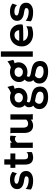

<svg xmlns="http://www.w3.org/2000/svg" viewBox="1610 -2378 1117 4376"><g transform="rotate(-90 2168.0 -189.5)"><path d="M243.7 7.3Q106 7.3 36.1 -43Q37.1 -57.6 39.1 -76.2L43.5 -111.3Q47.4 -146 48.3 -154.5Q49.3 -163.1 49.8 -163.8Q50.3 -164.6 57.6 -156Q64.9 -147.5 85.4 -135.3Q106 -123 132.8 -113.8Q190.9 -93.8 253.9 -93.8Q338.4 -93.8 338.4 -149.9Q338.4 -168 322.3 -176.8Q293.5 -191.4 237.5 -199Q181.6 -206.5 146 -221.2Q110.4 -235.8 87.9 -256.3Q46.4 -294.9 46.4 -357.4Q46.4 -433.6 105 -477.1Q163.1 -520 265.6 -520Q367.2 -520 439 -462.4Q435.5 -449.7 431.6 -438Q420.4 -405.8 415 -391.6L403.8 -362.8Q402.8 -358.9 402.3 -358.9Q401.4 -358.9 394.5 -369.1Q363.8 -404.8 298.8 -416Q278.8 -419.9 257.8 -419.9Q168.9 -419.9 168.9 -366.2Q168.9 -347.7 187.5 -337.9Q222.2 -319.3 282.5 -310.5Q342.8 -301.8 374 -286.9Q405.3 -272 424.3 -251Q459.5 -212.9 459.5 -149.9Q459.5 -81.1 404.3 -38.1Q346.7 7.3 243.7 7.3Z M799.3 -107.4Q862.3 -107.4 885.7 -140.1H889.6L891.1 -26.9Q867.2 -2.9 802.2 4.9Q784.7 7.3 758.5 7.3Q732.4 7.3 701.9 -2.4Q671.4 -12.2 649.9 -34.2Q605.5 -79.6 605.5 -176.3V-397.9H531.7Q531.2 -412.1 531.2 -426.8V-502Q531.2 -510.3 531.7 -510.3H605.5V-649.4H725.1V-510.3H859.4V-397.9H725.1V-198.7Q725.1 -122.1 767.6 -111.3Q781.2 -107.4 799.3 -107.4Z M1105.5 -54.7Q1105.5 -12.7 1107.4 0H985.8V-510.3H1105.5V-472.7Q1147 -520 1192.6 -520Q1238.3 -520 1264.6 -508.8L1255.9 -377.4L1253.9 -376Q1236.8 -406.2 1183.1 -406.2Q1162.6 -406.2 1141.4 -392.3Q1120.1 -378.4 1105.5 -355.5Z M1629.9 -44.4Q1567.4 7.3 1493.7 7.3Q1414.6 7.3 1369.6 -45.9Q1326.7 -97.7 1326.7 -188V-381.8Q1326.7 -479.5 1322.5 -493.9Q1318.4 -508.3 1316.4 -512.2Q1338.9 -510.3 1363.3 -510.3H1403.8Q1419.9 -510.3 1446.3 -511.7V-229Q1446.3 -128.4 1501 -112.3Q1517.6 -107.4 1537.1 -107.4Q1594.7 -107.4 1629.9 -149.4V-510.3H1751V-62.5Q1751 -19.5 1754.9 0H1629.9Z M2041 -135.7Q2022.9 -111.8 2022.9 -97.9Q2022.9 -84 2027.3 -76.4Q2031.7 -68.8 2046.4 -62Q2078.6 -46.9 2152.3 -35.4Q2226.1 -23.9 2267.8 -6.8Q2309.6 10.3 2335.4 35.2Q2383.8 82.5 2383.8 169.4Q2383.8 256.3 2322.8 303Q2261.7 349.6 2141.6 349.6Q2020.5 349.6 1946.3 296.9Q1872.1 244.1 1870.1 156.7Q1867.2 55.2 1949.7 9.8Q1927.2 -8.8 1919.7 -33.9Q1912.1 -59.1 1912.1 -91.3Q1912.1 -145.5 1959.5 -183.1Q1904.3 -235.4 1904.3 -313Q1904.3 -399.9 1966.8 -458.5Q2032.7 -520 2137.7 -520Q2192.9 -520 2241.2 -499.5Q2304.7 -526.4 2334.5 -546.6Q2364.3 -566.9 2372.6 -576.2L2375.5 -575.7Q2379.9 -564 2385.7 -542.5L2394.5 -507.3Q2406.2 -463.9 2408.7 -447.8Q2387.2 -424.3 2333 -414.6Q2354 -374 2354 -328.6Q2354 -283.2 2338.4 -246.3Q2322.8 -209.5 2293.9 -181.6Q2230 -121.6 2130.9 -121.6Q2082.5 -121.6 2041 -135.7ZM2028.3 -355.5Q2021.5 -337.9 2021.5 -319.8Q2021.5 -301.8 2029.1 -285.2Q2036.6 -268.6 2051.3 -255.4Q2084 -226.1 2136.7 -226.1Q2176.8 -226.1 2206.1 -252.9Q2236.8 -282.2 2236.8 -323.5Q2236.8 -364.7 2209 -390.1Q2181.2 -415.5 2132.3 -415.5Q2051.8 -415.5 2028.3 -355.5ZM2147.9 246.1Q2268.1 246.1 2268.1 162.1Q2268.1 122.1 2229 97.7Q2185.1 69.8 2078.1 54.2L2052.7 49.8Q2020.5 66.9 2005.4 93.8Q1990.2 120.6 1990.5 144.8Q1990.7 168.9 2002 186.5Q2013.2 204.1 2033.2 217.3Q2077.6 246.1 2147.9 246.1Z M2623.5 -135.7Q2605.5 -111.8 2605.5 -97.9Q2605.5 -84 2609.9 -76.4Q2614.3 -68.8 2628.9 -62Q2661.1 -46.9 2734.9 -35.4Q2808.6 -23.9 2850.3 -6.8Q2892.1 10.3 2918 35.2Q2966.3 82.5 2966.3 169.4Q2966.3 256.3 2905.3 303Q2844.2 349.6 2724.1 349.6Q2603 349.6 2528.8 296.9Q2454.6 244.1 2452.6 156.7Q2449.7 55.2 2532.2 9.8Q2509.8 -8.8 2502.2 -33.9Q2494.6 -59.1 2494.6 -91.3Q2494.6 -145.5 2542 -183.1Q2486.8 -235.4 2486.8 -313Q2486.8 -399.9 2549.3 -458.5Q2615.2 -520 2720.2 -520Q2775.4 -520 2823.7 -499.5Q2887.2 -526.4 2917 -546.6Q2946.8 -566.9 2955.1 -576.2L2958 -575.7Q2962.4 -564 2968.3 -542.5L2977.1 -507.3Q2988.8 -463.9 2991.2 -447.8Q2969.7 -424.3 2915.5 -414.6Q2936.5 -374 2936.5 -328.6Q2936.5 -283.2 2920.9 -246.3Q2905.3 -209.5 2876.5 -181.6Q2812.5 -121.6 2713.4 -121.6Q2665 -121.6 2623.5 -135.7ZM2610.8 -355.5Q2604 -337.9 2604 -319.8Q2604 -301.8 2611.6 -285.2Q2619.1 -268.6 2633.8 -255.4Q2666.5 -226.1 2719.2 -226.1Q2759.3 -226.1 2788.6 -252.9Q2819.3 -282.2 2819.3 -323.5Q2819.3 -364.7 2791.5 -390.1Q2763.7 -415.5 2714.8 -415.5Q2634.3 -415.5 2610.8 -355.5ZM2730.5 246.1Q2850.6 246.1 2850.6 162.1Q2850.6 122.1 2811.5 97.7Q2767.6 69.8 2660.6 54.2L2635.3 49.8Q2603 66.9 2587.9 93.8Q2572.8 120.6 2573 144.8Q2573.2 168.9 2584.5 186.5Q2595.7 204.1 2615.7 217.3Q2660.2 246.1 2730.5 246.1Z M3185.1 -54.7Q3185.1 -12.7 3187 0H3063V-727.5H3185.1Z M3297.9 -251Q3297.9 -308.1 3317.4 -356.9Q3336.9 -405.8 3372.6 -442.4Q3448.7 -520 3571.8 -520Q3675.8 -520 3738.8 -451.2Q3800.8 -384.8 3800.8 -284.2Q3800.8 -245.6 3794.9 -231.4Q3746.1 -217.8 3596.2 -217.8H3424.3Q3437 -165.5 3483.4 -136.5Q3529.8 -107.4 3604 -107.4Q3681.6 -107.4 3737.3 -135.3Q3752 -142.6 3759.3 -148.9Q3758.3 -128.4 3756.8 -106.9L3751.5 -30.8Q3714.4 -5.4 3631.3 4.4Q3606.9 7.3 3584.5 7.3Q3460.4 7.3 3379.4 -64.9Q3297.9 -137.7 3297.9 -251ZM3670.9 -312.5Q3650.9 -417.5 3556.6 -417.5Q3482.4 -417.5 3443.8 -353.5Q3432.1 -334 3425.8 -310.5Q3437.5 -310.1 3454.6 -309.6H3490.7Q3508.8 -309.1 3525.4 -309.1H3553.2Q3578.1 -309.1 3602.1 -309.6L3642.1 -311Q3658.2 -311.5 3670.9 -312.5Z M4078.6 7.3Q3940.9 7.3 3871.1 -43Q3872.1 -57.6 3874 -76.2L3878.4 -111.3Q3882.3 -146 3883.3 -154.5Q3884.3 -163.1 3884.8 -163.8Q3885.3 -164.6 3892.6 -156Q3899.9 -147.5 3920.4 -135.3Q3940.9 -123 3967.8 -113.8Q4025.9 -93.8 4088.9 -93.8Q4173.3 -93.8 4173.3 -149.9Q4173.3 -168 4157.2 -176.8Q4128.4 -191.4 4072.5 -199Q4016.6 -206.5 3981 -221.2Q3945.3 -235.8 3922.9 -256.3Q3881.3 -294.9 3881.3 -357.4Q3881.3 -433.6 3939.9 -477.1Q3998 -520 4100.6 -520Q4202.1 -520 4273.9 -462.4Q4270.5 -449.7 4266.6 -438Q4255.4 -405.8 4250 -391.6L4238.8 -362.8Q4237.8 -358.9 4237.3 -358.9Q4236.3 -358.9 4229.5 -369.1Q4198.7 -404.8 4133.8 -416Q4113.8 -419.9 4092.8 -419.9Q4003.9 -419.9 4003.9 -366.2Q4003.9 -347.7 4022.5 -337.9Q4057.1 -319.3 4117.4 -310.5Q4177.7 -301.8 4209 -286.9Q4240.2 -272 4259.3 -251Q4294.4 -212.9 4294.4 -149.9Q4294.4 -81.1 4239.3 -38.1Q4181.6 7.3 4078.6 7.3Z"/></g></svg>

Font: HammersmithOne
Style: Regular
Weight: 400
Designer: Nicole Fally
Foundry: Nicole Fally
Version: Version 1.003